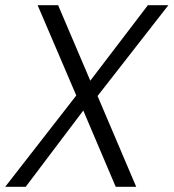

<svg xmlns="http://www.w3.org/2000/svg" viewBox="-24 -720 669 740"><path d="M-4 0 270 -352 121 -700H200L324 -409L546 -700H625L352 -350L501 0H422L297 -294L75 0Z"/></svg>

Font: DM Sans 10pt Light
Style: Italic
Weight: 300
Italic angle: -10°
Version: Version 4.004;gftools[0.9.30]